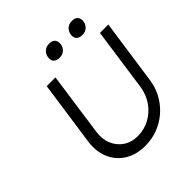

<svg xmlns="http://www.w3.org/2000/svg" viewBox="-232 -1042 1212 1212"><g transform="rotate(-45 374.0 -436.0)"><path d="M371 7Q292 7 235 -28.5Q178 -64 151.5 -126.5Q125 -189 136 -268L198 -700H276L216 -277Q207 -218 226.5 -171Q246 -124 286.5 -97Q327 -70 382 -70Q440 -70 489.5 -97Q539 -124 571.5 -171Q604 -218 613 -277L673 -700H748L686 -268Q675 -189 630.5 -126.5Q586 -64 518.5 -28.5Q451 7 371 7ZM585 -769Q557 -769 544.5 -784Q532 -799 536 -824Q539 -846 556 -862.5Q573 -879 601 -879Q630 -879 642 -864Q654 -849 651 -824Q648 -802 631 -785.5Q614 -769 585 -769ZM383 -769Q354 -769 341.5 -784Q329 -799 333 -824Q336 -846 353 -862.5Q370 -879 399 -879Q427 -879 439 -864Q451 -849 448 -824Q445 -802 428 -785.5Q411 -769 383 -769Z"/></g></svg>

Font: Lexend Light
Style: Italic
Weight: 300
Italic angle: -8.13011°
Designer: Bonnie Shaver-Troup, Thomas Jockin
Foundry: Lexend
Version: Version 1.007